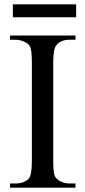

<svg xmlns="http://www.w3.org/2000/svg" viewBox="-20 -860 391 880"><path d="M326 -19V0H26V-19H50Q93 -19 114 -44Q126 -62 126 -123V-574Q126 -626 119 -643Q114 -657 98 -665Q76 -678 50 -678H26V-697H326V-678H300Q257 -678 238 -652Q224 -636 224 -574V-123Q224 -70 231 -53Q237 -41 253 -31Q275 -19 300 -19ZM329 -781H39V-840H329Z"/></svg>

Font: MM Ethnic
Style: Regular
Weight: 400
Designer: Khon Soe Zaw Thu
Version: Version 1.00 July 18, 2016, initial release